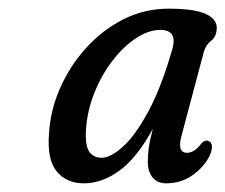

<svg xmlns="http://www.w3.org/2000/svg" viewBox="-20 -733 520 443"><path d="M399 -420.5Q388 -380.5 411.5 -380.5Q428 -380.5 443.5 -400.5Q453 -412.5 462.5 -407Q474.5 -400 464.5 -375.5Q453 -350 426 -330Q399 -310 363.5 -310Q343.5 -310 332.2 -323.5Q321 -337 321 -360Q321 -374 323 -390.2Q325 -406.5 332.5 -435.5Q296.5 -369.5 256.2 -339.8Q216 -310 173.5 -310Q134 -310 111.2 -337Q88.5 -364 93 -424Q96 -478.5 118.8 -530Q141.5 -581.5 179.2 -623Q217 -664.5 265.5 -688.8Q314 -713 369 -713Q429 -713 455.5 -700.5Q482 -688 480 -665.5Q479 -648 467 -638.8Q455 -629.5 450.5 -614ZM178.5 -436Q176 -397.5 185.8 -383.2Q195.5 -369 215 -369Q235 -369 263.8 -394.8Q292.5 -420.5 322.8 -476.8Q353 -533 378.5 -623Q388.5 -664 350 -664Q322.5 -664 293.2 -644.5Q264 -625 239 -592.2Q214 -559.5 197.8 -518.8Q181.5 -478 178.5 -436Z"/></svg>

Font: Fraunces 144pt SuperSoft
Style: Italic
Weight: 400
Italic angle: -16°
Version: Version 1.000;[b76b70a41]